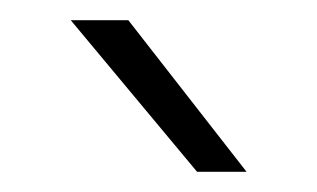

<svg xmlns="http://www.w3.org/2000/svg" viewBox="-20 -720 314 190"><path d="M107 -700 224 -550H175L50 -700Z"/></svg>

Font: Fivo Sans Light
Style: Regular
Weight: 300
Designer: Alexander Slobzheninov
Foundry: Alexander Slobzheninov
Version: 1.0